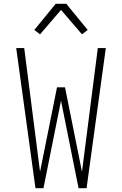

<svg xmlns="http://www.w3.org/2000/svg" viewBox="-20 -987 640 1007"><path d="M166 0 65 -735H107L190 -86L279 -529H321L410 -86L493 -735H535L434 0H392L300 -459L208 0ZM190 -807 160 -830 272 -967H328L344 -947L440 -830L410 -807L300 -935Z"/></svg>

Font: Iosevka Extralight Extended
Style: Regular
Weight: 200
Width: 7
Monospace: yes
Designer: Belleve Invis
Foundry: Belleve Invis
Version: Version 32.5.0; ttfautohint (v1.8.4)